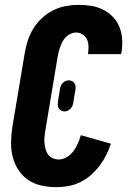

<svg xmlns="http://www.w3.org/2000/svg" viewBox="-20 -763 540 791"><path d="M212 8Q181 8 151 1.5Q121 -5 96.5 -21.5Q72 -38 56 -62.5Q40 -87 32.5 -116Q25 -145 25.5 -176.5Q26 -208 31 -240L82 -545Q86 -570 94.5 -596Q103 -622 117.5 -645.5Q132 -669 153 -688.5Q174 -708 199 -720.5Q224 -733 250.5 -738Q277 -743 303 -743Q330 -743 355.5 -739Q381 -735 404 -723.5Q427 -712 444.5 -694Q462 -676 471.5 -653Q481 -630 483 -603.5Q485 -577 481 -550L479 -540H342L343 -544Q345 -559 344.5 -574Q344 -589 338 -601.5Q332 -614 320 -621.5Q308 -629 293 -629Q282 -629 271 -624Q260 -619 251.5 -610.5Q243 -602 237.5 -591.5Q232 -581 228 -570Q224 -559 221.5 -548Q219 -537 217 -526L166 -221Q164 -208 163 -195Q162 -182 163.5 -170Q165 -158 168.5 -146Q172 -134 179 -125Q186 -116 197.5 -111Q209 -106 222 -106Q239 -106 255.5 -116Q272 -126 283 -141Q294 -156 301 -172.5Q308 -189 313 -206L437 -171Q429 -147 417.5 -124Q406 -101 390 -80Q374 -59 354 -41.5Q334 -24 310.5 -12.5Q287 -1 261.5 3.5Q236 8 212 8ZM246 -304Q238 -304 231.5 -307.5Q225 -311 221.5 -317.5Q218 -324 218 -331.5Q218 -339 219 -347L227 -395Q228 -402 230.5 -408.5Q233 -415 238 -420.5Q243 -426 249.5 -429Q256 -432 263 -432Q271 -432 277.5 -428.5Q284 -425 287.5 -418.5Q291 -412 291.5 -404.5Q292 -397 290 -389L282 -341Q281 -334 278.5 -327.5Q276 -321 271 -315.5Q266 -310 259.5 -307Q253 -304 246 -304Z"/></svg>

Font: Iosevka Heavy
Style: Italic
Weight: 900
Italic angle: -9°
Monospace: yes
Designer: Belleve Invis
Foundry: Belleve Invis
Version: Version 32.5.0; ttfautohint (v1.8.4)